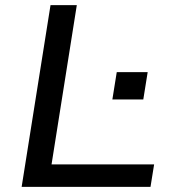

<svg xmlns="http://www.w3.org/2000/svg" viewBox="-20 -725 667 745"><path d="M64 0 176 -705H278L180 -87H578L564 0ZM416 -339 433 -445H553L536 -339Z"/></svg>

Font: Nunito Sans 10pt SemiExpanded Medium
Style: Italic
Weight: 500
Width: 6
Italic angle: -9°
Designer: Vernon Adams
Foundry: Vernon Adams
Version: Version 3.101;gftools[0.9.27]